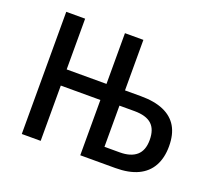

<svg xmlns="http://www.w3.org/2000/svg" viewBox="-97 -665 887 793"><g transform="rotate(20 347.0 -268.5)"><path d="M407 -537V-315H477Q537 -315 577 -297.5Q617 -280 637 -246Q657 -212 657 -160Q657 -109 637 -73Q617 -37 577.5 -18.5Q538 0 479 0H325V-243H151V0H68V-537H151V-314H326V-537ZM473 -248H407V-67H474Q522 -67 547.5 -89Q573 -111 573 -157Q573 -204 548.5 -226Q524 -248 473 -248Z"/></g></svg>

Font: Noto Sans Display Condensed
Style: Regular
Weight: 400
Width: 3
Designer: Monotype Design Team
Foundry: Monotype Imaging Inc.
Version: Version 2.003